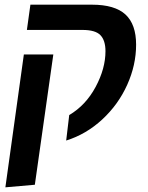

<svg xmlns="http://www.w3.org/2000/svg" viewBox="-20 -586 631 821"><path d="M276 -94Q347 -136 389 -214.5Q431 -293 431 -367Q431 -413 409.5 -435.5Q388 -458 333 -458H95L110 -566H373Q471 -566 516.5 -524Q562 -482 562 -395Q562 -308 524 -223.5Q486 -139 417.5 -75.5Q349 -12 263 15ZM82 -353H208L129 204L3 215Z"/></svg>

Font: FiraGO Medium
Style: Italic
Weight: 500
Italic angle: -8°
Designer: bBox Type GmbH
Foundry: bBox Type GmbH
Version: Version 1.001